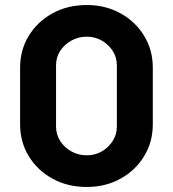

<svg xmlns="http://www.w3.org/2000/svg" viewBox="-20 -732 688 764"><path d="M325 12Q249 12 189 -21Q129 -54 94.5 -110.5Q60 -167 60 -237V-463Q60 -533 94.5 -589.5Q129 -646 189 -679Q249 -712 325 -712Q400 -712 459.5 -679Q519 -646 553.5 -589.5Q588 -533 588 -463V-237Q588 -167 553.5 -110.5Q519 -54 459.5 -21Q400 12 325 12ZM325 -114Q358 -114 385 -129.5Q412 -145 428.5 -171Q445 -197 445 -228V-472Q445 -504 428.5 -529.5Q412 -555 385 -570.5Q358 -586 325 -586Q292 -586 264 -570.5Q236 -555 219.5 -529.5Q203 -504 203 -472V-228Q203 -197 219.5 -171Q236 -145 264 -129.5Q292 -114 325 -114Z"/></svg>

Font: MuseoModerno Thin SemiBold
Style: Regular
Weight: 600
Version: Version 1.003